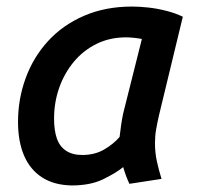

<svg xmlns="http://www.w3.org/2000/svg" viewBox="-20 -554 600 586"><path d="M199 12Q145 11 108.5 -12.5Q72 -36 53.5 -79Q35 -122 35 -182Q35 -252 58.5 -316Q82 -380 127 -429Q172 -478 237 -506Q302 -534 383 -534Q406 -534 433 -531Q460 -528 487.5 -521Q515 -514 538 -503L465 -201Q460 -179 456.5 -159Q453 -139 453 -117Q453 -89 458.5 -63Q464 -37 473 -8L375 7Q370 -3 364.5 -18Q359 -33 356 -44Q334 -26 295 -7Q256 12 199 12ZM231 -81Q269 -81 297.5 -97.5Q326 -114 345 -136Q347 -153 349.5 -171Q352 -189 356 -208L413 -435Q404 -437 389.5 -438.5Q375 -440 365 -440Q315 -440 274.5 -420Q234 -400 205 -365Q176 -330 160.5 -285.5Q145 -241 145 -192Q145 -156 153.5 -131.5Q162 -107 181.5 -94Q201 -81 231 -81Z"/></svg>

Font: Ubuntu Sans Mono Medium
Style: Italic
Weight: 500
Italic angle: -13.5°
Monospace: yes
Designer: Dalton Maag Ltd
Foundry: Dalton Maag Ltd
Version: Version 1.006